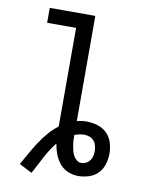

<svg xmlns="http://www.w3.org/2000/svg" viewBox="-86 -796 672 888"><g transform="rotate(10 250.0 -352.0)"><path d="M124 31 64 0Q80 -27 95 -54.5Q110 -82 127.5 -108.5Q145 -135 165.5 -159Q186 -183 211 -202V-665H75V-735H289V-241Q300 -244 311.5 -245.5Q323 -247 334 -247Q360 -247 385.5 -239.5Q411 -232 429.5 -214Q448 -196 456 -170.5Q464 -145 464 -119Q464 -94 456.5 -69Q449 -44 431.5 -26Q414 -8 389 0Q364 8 339 8Q314 8 290.5 -2Q267 -12 251.5 -31Q236 -50 227 -73.5Q218 -97 214 -122Q200 -105 188 -86Q176 -67 165.5 -47.5Q155 -28 145 -8Q135 12 124 31ZM343 -54Q355 -54 365.5 -59.5Q376 -65 383 -74.5Q390 -84 392.5 -95.5Q395 -107 395 -119Q395 -131 391.5 -144Q388 -157 380 -166.5Q372 -176 359.5 -180.5Q347 -185 334 -185Q323 -185 311.5 -182.5Q300 -180 289 -176V-175Q289 -163 289.5 -151Q290 -139 292 -127Q294 -115 297 -103Q300 -91 305.5 -80.5Q311 -70 321 -62Q331 -54 343 -54Z"/></g></svg>

Font: Iosevka
Style: Regular
Weight: 400
Monospace: yes
Designer: Belleve Invis
Foundry: Belleve Invis
Version: Version 33.2.3; ttfautohint (v1.8.4)